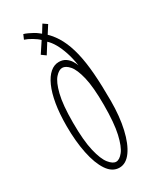

<svg xmlns="http://www.w3.org/2000/svg" viewBox="-186 -773 703 846"><g transform="rotate(-30 166.0 -350.0)"><path d="M160 11Q124 11 99.2 -25.8Q74.5 -62.5 61.8 -125Q49 -187.5 49 -264.5Q49 -327 57.2 -375.8Q65.5 -424.5 80.5 -458Q95.5 -491.5 115.8 -509Q136 -526.5 160 -526.5Q180 -526.5 194 -517Q208 -507.5 216.2 -494.2Q224.5 -481 228 -470Q222.5 -508.5 212.2 -539.2Q202 -570 189 -592.8Q176 -615.5 161 -629L129 -578L107.5 -593.5L143.5 -648Q132 -659.5 112.2 -671.2Q92.5 -683 76.5 -688L86.5 -711Q95.5 -708.5 107 -703.2Q118.5 -698 129.5 -691.8Q140.5 -685.5 147.5 -680L159 -671L182.5 -709L203.5 -694.5L178 -654.5Q205 -628.5 223.2 -593.5Q241.5 -558.5 252.8 -511.5Q264 -464.5 268.8 -403.5Q273.5 -342.5 273.5 -263.5Q273.5 -184 259.2 -122Q245 -60 219.5 -24.5Q194 11 160 11ZM160 -19Q177.5 -19 195.5 -41.8Q213.5 -64.5 225.8 -118Q238 -171.5 238 -263.5Q238 -354 225.8 -404.8Q213.5 -455.5 195.5 -476Q177.5 -496.5 160 -496.5Q143.5 -496.5 125 -476Q106.5 -455.5 93.8 -404.8Q81 -354 81 -263.5Q81 -171.5 93.8 -118Q106.5 -64.5 125 -41.8Q143.5 -19 160 -19Z"/></g></svg>

Font: Imbue Thin 10pt Thin
Style: Regular
Weight: 250
Version: Version 1.102